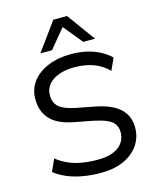

<svg xmlns="http://www.w3.org/2000/svg" viewBox="-136 -1030 927 1133"><g transform="rotate(-15 328.0 -464.0)"><path d="M340 9Q282 9 230 0Q178 -9 135 -27Q92 -45 60 -71L93 -145Q127 -118 165.5 -101.5Q204 -85 247.5 -78Q291 -71 340 -71Q423 -71 467.5 -104Q512 -137 512 -194Q512 -224 497.5 -244Q483 -264 452.5 -277Q422 -290 374 -300L259 -322Q162 -341 119 -389Q76 -437 76 -510Q76 -572 110.5 -617.5Q145 -663 206.5 -688.5Q268 -714 347 -714Q397 -714 440.5 -704.5Q484 -695 520.5 -676Q557 -657 586 -630L553 -557Q510 -599 459 -616.5Q408 -634 346 -634Q294 -634 253 -619.5Q212 -605 188.5 -577.5Q165 -550 165 -510Q165 -466 193 -440.5Q221 -415 288 -401L402 -379Q504 -360 553 -315Q602 -270 602 -198Q602 -138 569.5 -91Q537 -44 478.5 -17.5Q420 9 340 9ZM175 -765 300 -937H384L509 -765H437L342 -881L246 -765Z"/></g></svg>

Font: Nunito Sans 8pt
Style: Regular
Weight: 400
Version: Version 3.101;gftools[0.9.27]